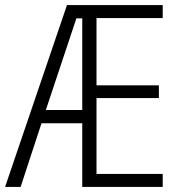

<svg xmlns="http://www.w3.org/2000/svg" viewBox="-21 -827 703 754"><path d="M618 -93V-144H358V-442H603V-492H358V-756H618V-807H242L-1 -93H60L142 -343H302V-93ZM159 -395 279 -755H302V-395Z"/></svg>

Font: Noto Sans Telugu UI Condensed Light
Style: Regular
Weight: 300
Width: 3
Designer: Jelle Bosma - Monotype Design Team
Foundry: Monotype Imaging Inc.
Version: Version 2.005